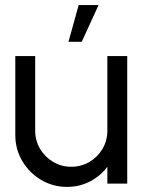

<svg xmlns="http://www.w3.org/2000/svg" viewBox="-20 -720 559 753"><path d="M40 -190.5V-500H118V-207.5Q118 -168.5 137.2 -136.2Q156.5 -104 188.5 -85Q220.5 -66 259.5 -66Q298.5 -66 330.8 -85Q363 -104 382 -136.2Q401 -168.5 401 -207.5V-500H479V0H401V-66Q374.5 -30 333.2 -8.5Q292 13 243.5 13Q187.5 13 141.2 -14.5Q95 -42 67.5 -88.2Q40 -134.5 40 -190.5ZM248.5 -556 288.5 -700H366.5L300.5 -556Z"/></svg>

Font: Urbanist
Style: Regular
Weight: 400
Designer: Corey Hu
Foundry: Corey Hu
Version: Version 1.330; ttfautohint (v1.8.4.7-5d5b)